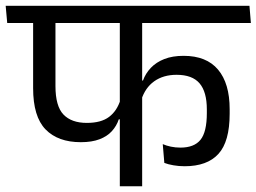

<svg xmlns="http://www.w3.org/2000/svg" viewBox="-40 -653 899 673"><path d="M-14.7 -572.4H839.4L834.4 -632.6H-20.1ZM243.3 -154.6Q282 -154.6 308.9 -164.9Q335.8 -175.2 352.1 -193.2Q368.5 -211.2 376.4 -234.7H384.7L382.3 -303.5Q370.4 -264.6 342.5 -243.4Q314.6 -222.2 264.4 -222.2Q210.6 -222.2 182.5 -251.5Q154.4 -280.8 154.4 -351.4V-592.8H76.1V-344Q76.1 -244.4 119.6 -199.5Q163.1 -154.6 243.3 -154.6ZM578.8 -390.8Q633.9 -390.8 659.4 -361Q685 -331.2 685 -269.5V-256.7Q685 -190.4 662.8 -163Q640.6 -135.6 592.5 -135.6Q575.1 -135.6 559.2 -138.9Q543.2 -142.2 530.5 -147.8L536 -82Q549.3 -76.8 568 -73.6Q586.7 -70.3 607.2 -70.3Q686.1 -70.3 725.5 -113.4Q765 -156.4 765 -254.4V-270.2Q765 -360.7 724.3 -409Q683.6 -457.3 603.6 -457.3Q564.8 -457.3 536.3 -446.2Q507.8 -435.1 489 -415.5Q470.2 -395.8 461.2 -370.8H452.3L455.2 -302.5Q468.7 -345.4 500.6 -368.1Q532.6 -390.8 578.8 -390.8ZM458.3 -593.4H380V0H458.3Z"/></svg>

Font: Anek Devanagari Medium
Style: Regular
Weight: 500
Designer: Kailash Malviya (Devanagari) & Yesha Goshar (Latin)
Foundry: Ek Type
Version: Version 1.003